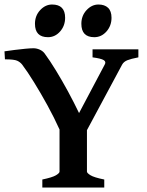

<svg xmlns="http://www.w3.org/2000/svg" viewBox="-20 -835 653 855"><path d="M168.5 0V-35.6Q212.9 -44.9 229 -54.4Q245.1 -64 245.1 -70.8V-258.3Q221.7 -310.5 191.4 -365.7Q161.1 -420.9 131.3 -469Q101.6 -517.1 78.6 -547.4Q69.8 -558.6 56.2 -564.7Q42.5 -570.8 2 -570.8L0 -606.4Q19 -609.4 44.2 -612.5Q69.3 -615.7 92.5 -617.9Q115.7 -620.1 128.9 -620.1Q142.6 -620.1 156.2 -614.3Q169.9 -608.4 178.2 -597.7Q202.1 -565.4 229.2 -521Q256.3 -476.6 283 -427.5Q309.6 -378.4 332 -331.5L446.3 -547.4Q453.6 -560.1 441.7 -567.4Q429.7 -574.7 392.1 -579.6V-615.2H596.2V-579.6Q563 -573.2 546.9 -566.7Q530.8 -560.1 523.9 -547.4L367.2 -255.4V-70.8Q367.2 -64.5 382.8 -54.7Q398.4 -44.9 444.3 -35.6V0ZM399.9 -669.4Q342.3 -669.4 342.3 -729Q342.3 -765.1 365.5 -790Q388.7 -814.9 418.5 -814.9Q445.8 -814.9 461.2 -800.3Q476.6 -785.6 476.6 -755.9Q476.6 -720.2 454.1 -694.8Q431.6 -669.4 399.9 -669.4ZM193.8 -669.4Q135.7 -669.4 135.7 -729Q135.7 -765.1 158.9 -790Q182.1 -814.9 211.9 -814.9Q270 -814.9 270 -755.9Q270 -720.2 247.6 -694.8Q225.1 -669.4 193.8 -669.4Z"/></svg>

Font: David Libre
Style: Bold
Weight: 700
Designer: Ismar David, J. Victor Gaultney, Annie Olsen and Meir Sadan
Foundry: Monotype Imaging Inc. & SIL International
Version: Version 1.100; ttfautohint (v1.8.4.7-5d5b)